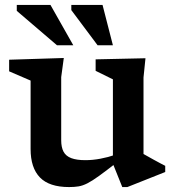

<svg xmlns="http://www.w3.org/2000/svg" viewBox="-20 -747 712 778"><path d="M228 -178.5Q228 -150 237.5 -132.2Q247 -114.5 268.8 -106.2Q290.5 -98 326 -98Q355.5 -98 387.2 -104Q419 -110 446 -119.5L455 -90Q410 -55 381.8 -34.5Q353.5 -14 334.2 -4.2Q315 5.5 298.5 8.2Q282 11 260 11Q179.5 11 141.8 -28Q104 -67 104 -143V-420.5L17 -458V-505L238.5 -512L228 -434.5ZM475.5 11 437.5 -83.5V-425.5L367.5 -460V-506.5L569.5 -511L561.5 -433V-123Q566 -120.5 577.2 -114.2Q588.5 -108 602.2 -100.2Q616 -92.5 628.8 -85.8Q641.5 -79 649.5 -75V-50L496 11ZM277 -563.5H211L48 -703V-727H184.5ZM437.5 -563.5H375.5L269 -706V-727H395.5Z"/></svg>

Font: Newsreader 7pt Medium
Style: Regular
Weight: 500
Designer: Hugues Gentile
Foundry: Production Type
Version: Version 1.003